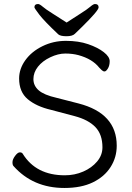

<svg xmlns="http://www.w3.org/2000/svg" viewBox="-20 -916 657 954"><path d="M300 18Q144 18 47 -91Q42 -96 42 -110Q42 -124 55 -141.5Q68 -159 78.5 -159Q89 -159 93 -152Q159 -45 302 -45Q351 -45 393.5 -63.5Q436 -82 462.5 -113.5Q489 -145 489 -184Q489 -248 454 -284.5Q419 -321 351 -339L234 -370Q161 -387 118 -423Q75 -459 75 -526Q75 -574 106 -617Q137 -660 191 -686.5Q245 -713 307.5 -713Q370 -713 418 -696.5Q466 -680 495.5 -657Q525 -634 525 -612Q525 -590 516 -575.5Q507 -561 499.5 -561Q492 -561 485 -568L473 -580Q439 -623 370 -642Q340 -650 304.5 -650Q269 -650 230 -631.5Q191 -613 168.5 -584.5Q146 -556 146 -523Q146 -490 172.5 -467Q199 -444 261 -430L370 -402Q560 -353 560 -192Q560 -134 529.5 -86Q499 -38 441.5 -10Q384 18 300 18ZM270 -745Q200 -811 175.5 -843Q151 -875 151 -880Q151 -896 169 -896Q177 -896 192 -883Q207 -870 241.5 -848.5Q276 -827 311 -804Q346 -827 380 -848.5Q414 -870 429 -883Q444 -896 452 -896Q470 -896 470 -879.5Q470 -863 384 -779Q364 -760 352 -748Q340 -736 310.5 -736Q281 -736 270 -745Z"/></svg>

Font: LXGW WenKai TC
Style: Regular
Weight: 400
Designer: LXGW / Fontworks Inc.
Foundry: LXGW / Fontworks Inc.
Version: Version 1.330